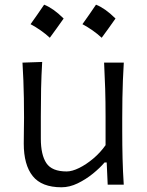

<svg xmlns="http://www.w3.org/2000/svg" viewBox="-20 -782 622 813"><path d="M240.5 11Q274.6 11 309.2 -5.8Q343.8 -22.7 373.7 -47Q403.6 -71.3 422.8 -94.2H431.8L436 0H504Q500.3 -57.6 499 -111.1Q497.6 -164.6 497.6 -228.7V-282.8Q497.6 -327.4 498.3 -366Q499 -404.5 500.4 -441.5Q501.8 -478.4 504.2 -516.8H420.8Q423.8 -459.2 425.4 -405.5Q427 -351.7 427 -289.7V-167.3Q405.2 -136.2 375.3 -110.9Q345.4 -85.7 315.3 -70.8Q285.2 -56 262.2 -56Q200 -56 176.4 -91.1Q152.9 -126.3 152.9 -195V-289.7Q152.9 -351.7 154 -406.9Q155.2 -462.1 158.6 -519.7L75.2 -516.8Q77.6 -478.4 79 -441.5Q80.4 -404.5 81.1 -366Q81.8 -327.4 81.8 -282.8Q81.8 -258.8 81.2 -233.4Q80.6 -208 80.6 -174.2Q80.6 -84 118.5 -36.5Q156.4 11 240.5 11ZM386.5 -762.2Q372 -740.7 358 -720.5Q344 -700.3 329.1 -679.6Q350.8 -668 371.6 -653.5Q392.4 -639 410.6 -622.1Q426 -642.9 440.5 -663.2Q455 -683.6 469.1 -703.6Q446.2 -726.2 425.8 -740.5Q405.4 -754.8 386.5 -762.2ZM166.9 -762.2Q152.3 -740.7 138.3 -720.5Q124.3 -700.3 109.4 -679.6Q131.2 -668 151.9 -653.5Q172.7 -639 190.9 -622.1Q206.3 -642.9 220.8 -663.2Q235.3 -683.6 249.5 -703.6Q226.6 -726.2 206.2 -740.5Q185.7 -754.8 166.9 -762.2Z"/></svg>

Font: Pinar-VF
Style: Regular
Weight: 300
Designer: Amin Abedi
Version: Version 3.0